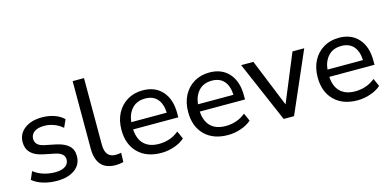

<svg xmlns="http://www.w3.org/2000/svg" viewBox="-68 -1091 3020 1485"><g transform="rotate(-15 1442.0 -348.0)"><path d="M241 9Q183 9 131.5 -6.5Q80 -22 46 -51L73 -114Q109 -86 153.5 -72.5Q198 -59 243 -59Q298 -59 326 -79Q354 -99 354 -132Q354 -159 335 -175Q316 -191 278 -199L185 -218Q60 -245 60 -348Q60 -415 113.5 -455.5Q167 -496 254 -496Q305 -496 351 -480.5Q397 -465 427 -435L399 -373Q370 -399 331.5 -413.5Q293 -428 254 -428Q200 -428 172.5 -407Q145 -386 145 -352Q145 -299 214 -284L307 -265Q372 -251 405 -220.5Q438 -190 438 -138Q438 -69 384 -30Q330 9 241 9Z M711 9Q633 9 594.5 -35.5Q556 -80 556 -164V-705H647V-171Q647 -68 731 -68Q756 -68 775 -73L773 1Q740 9 711 9Z M1077 9Q959 9 891 -58.5Q823 -126 823 -242Q823 -318 853 -375Q883 -432 936.5 -464Q990 -496 1060 -496Q1159 -496 1216 -432Q1273 -368 1273 -256V-223H911Q916 -144 958.5 -103.5Q1001 -63 1077 -63Q1120 -63 1160 -76Q1200 -89 1237 -119L1265 -56Q1232 -26 1180.5 -8.5Q1129 9 1077 9ZM1062 -430Q996 -430 957.5 -389Q919 -348 912 -281H1196Q1193 -352 1159 -391Q1125 -430 1062 -430Z M1611 9Q1493 9 1425 -58.5Q1357 -126 1357 -242Q1357 -318 1387 -375Q1417 -432 1470.5 -464Q1524 -496 1594 -496Q1693 -496 1750 -432Q1807 -368 1807 -256V-223H1445Q1450 -144 1492.5 -103.5Q1535 -63 1611 -63Q1654 -63 1694 -76Q1734 -89 1771 -119L1799 -56Q1766 -26 1714.5 -8.5Q1663 9 1611 9ZM1596 -430Q1530 -430 1491.5 -389Q1453 -348 1446 -281H1730Q1727 -352 1693 -391Q1659 -430 1596 -430Z M2057 0 1847 -487H1945L2100 -105L2258 -487H2352L2140 0Z M2648 9Q2530 9 2462 -58.5Q2394 -126 2394 -242Q2394 -318 2424 -375Q2454 -432 2507.5 -464Q2561 -496 2631 -496Q2730 -496 2787 -432Q2844 -368 2844 -256V-223H2482Q2487 -144 2529.5 -103.5Q2572 -63 2648 -63Q2691 -63 2731 -76Q2771 -89 2808 -119L2836 -56Q2803 -26 2751.5 -8.5Q2700 9 2648 9ZM2633 -430Q2567 -430 2528.5 -389Q2490 -348 2483 -281H2767Q2764 -352 2730 -391Q2696 -430 2633 -430Z"/></g></svg>

Font: Nunito Sans Medium
Style: Regular
Weight: 500
Designer: Vernon Adams
Foundry: Vernon Adams
Version: Version 3.101; ttfautohint (v1.8.4.7-5d5b);gftools[0.9.27]